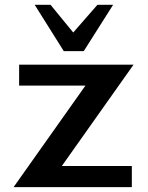

<svg xmlns="http://www.w3.org/2000/svg" viewBox="-20 -771 609 791"><path d="M35.9 0 375.5 -479.8 366.5 -418.3H58.8V-504.7H530.3L190.5 -24.6L197.2 -87.2H523.1V0ZM122.9 -751.2 242.8 -560.3H325L446 -751.2H381.4L281.7 -637.1L188.2 -751.2Z"/></svg>

Font: Russolo 10pt ExtraLight
Style: Regular
Weight: 200
Designer: Micah Stupak-Hahn
Version: Version 1.000